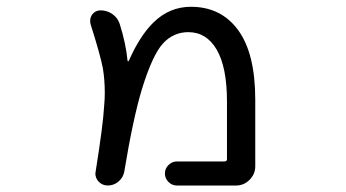

<svg xmlns="http://www.w3.org/2000/svg" viewBox="-20 -578 1040 577"><path d="M511.7 -20.5Q497.1 -20.5 486.3 -31.2Q475.6 -42 475.6 -56.6Q475.6 -71.3 486.3 -82Q497.1 -92.8 511.7 -92.8H654.3Q662.1 -92.8 662.1 -99.6V-272.5Q662.1 -376 631.3 -428.7Q600.6 -481.4 545.9 -481.4Q501 -481.4 469.7 -447.3Q438.5 -413.1 407.2 -312.5Q379.9 -222.7 353.5 -62.5Q350.6 -44.9 336.4 -32.7Q322.3 -20.5 303.7 -20.5Q287.1 -20.5 275.4 -33.2Q266.6 -43.9 266.6 -56.6Q266.6 -59.6 267.6 -63.5Q290 -204.1 293 -259.8Q294.9 -280.3 294.9 -298.8Q294.9 -338.9 289.1 -373Q281.2 -414.1 252 -505.9Q251 -510.7 251 -515.6Q251 -525.4 256.8 -534.2Q266.6 -546.9 282.2 -546.9Q301.8 -546.9 317.9 -535.6Q334 -524.4 339.8 -505.9Q358.4 -447.3 363.3 -395.5Q363.3 -394.5 364.7 -394Q366.2 -393.6 367.2 -395.5Q400.4 -470.7 441.4 -510.7Q489.3 -557.6 553.7 -557.6Q644.5 -557.6 695.8 -487.3Q747.1 -417 747.1 -278.3V-78.1Q747.1 -54.7 730 -37.6Q712.9 -20.5 689.5 -20.5Z"/></svg>

Font: Rounded Mgen+ 2m regular
Style: Regular
Weight: 400
Designer: [Source Han Sans]
Ryoko NISHIZUKA  (kana & ideographs); Paul D. Hunt (Latin, Greek & Cyrillic); Wenlong ZHANG  (bopomofo
Version: Version 1.059.20150602